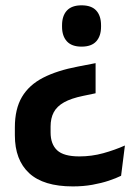

<svg xmlns="http://www.w3.org/2000/svg" viewBox="-20 -522 497 704"><path d="M266 -278 330.5 -290.5V-180L285 -170.5Q241 -161.5 214.8 -146.8Q188.5 -132 177 -110.2Q165.5 -88.5 165.5 -58V-36.5Q165.5 6.5 189.5 29Q213.5 51.5 271 51.5Q316 51.5 358.5 39.8Q401 28 438 11.5L424 122.5Q406 131.5 379 140.5Q352 149.5 318.8 155.5Q285.5 161.5 247 161.5Q139.5 161.5 87 113Q34.5 64.5 34.5 -26V-55Q34.5 -122.5 60.5 -166.5Q86.5 -210.5 138 -237Q189.5 -263.5 266 -278ZM279 -502.5Q315.5 -502.5 333 -483.2Q350.5 -464 350.5 -429V-424Q350.5 -390 333 -370.5Q315.5 -351 279 -351Q243 -351 225.2 -370.5Q207.5 -390 207.5 -424V-429Q207.5 -464 225.2 -483.2Q243 -502.5 279 -502.5Z"/></svg>

Font: Anek Malayalam Medium SemiBold
Style: Regular
Weight: 600
Version: Version 1.003